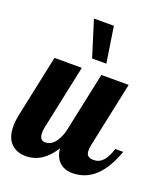

<svg xmlns="http://www.w3.org/2000/svg" viewBox="-146 -848 831 951"><g transform="rotate(20 269.5 -372.0)"><path d="M315 -500H459L387 -160Q383 -143 383 -128Q383 -108 392.5 -99.5Q402 -91 424 -91Q479 -91 505 -179H547Q482 6 346 6Q303 6 277 -18.5Q251 -43 247 -89Q189 6 99 6Q51 6 21.5 -24Q-8 -54 -8 -114Q-8 -141 0 -179L68 -500H212L140 -160Q137 -145 137 -132Q137 -91 167 -91Q221 -91 247 -179ZM244 -561 185 -750H290L319 -561Z"/></g></svg>

Font: Lobster 1.4
Style: Regular
Weight: 400
Designer: Pablo Impallari
Foundry: Pablo Impallari. www.impallari.com
Version: Version 1.4